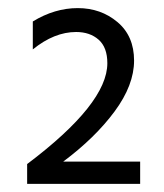

<svg xmlns="http://www.w3.org/2000/svg" viewBox="-20 -846 405 474"><path d="M326 -392H47V-441Q245 -590 245 -690Q245 -729 223.5 -748Q202 -767 168 -767Q114 -767 61 -724V-793Q115 -826 172 -826Q229 -826 270 -791.5Q311 -757 311 -696.5Q311 -636 263 -571Q215 -506 136 -447H326Z"/></svg>

Font: Hind Vadodara
Style: Regular
Weight: 400
Designer: Hitesh Malaviya
Foundry: Indian Type Foundry
Version: Version 0.702;PS 1.0;hotconv 1.0.81;makeotf.lib2.5.63406